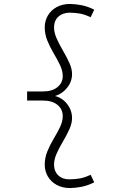

<svg xmlns="http://www.w3.org/2000/svg" viewBox="-20 -731 640 970"><path d="M334 219Q295 219 266 203Q237 187 221.5 160Q206 133 206 101Q206 66 219.5 33Q233 0 251.5 -30.5Q270 -61 283.5 -89.5Q297 -118 297 -144Q297 -179 270.5 -201Q244 -223 197 -223H117V-269H197Q244 -269 270.5 -291Q297 -313 297 -347Q297 -373 283.5 -401.5Q270 -430 251.5 -461Q233 -492 219.5 -525Q206 -558 206 -593Q206 -625 221.5 -652Q237 -679 266 -695Q295 -711 334 -711Q358 -711 390.5 -705Q423 -699 456 -682L438 -644Q406 -659 380.5 -663Q355 -667 330 -667Q295 -666 274 -646Q253 -626 253 -592Q253 -566 266.5 -536Q280 -506 298.5 -474.5Q317 -443 330.5 -413Q344 -383 344 -357Q344 -319 319.5 -288Q295 -257 258 -246Q296 -236 320 -204.5Q344 -173 344 -134Q344 -108 330.5 -78Q317 -48 298.5 -17Q280 14 266.5 44Q253 74 253 100Q253 134 274 154.5Q295 175 330 175Q355 175 380.5 171Q406 167 438 152L456 190Q423 207 390.5 213Q358 219 334 219Z"/></svg>

Font: Red Hat Mono VF Light
Style: Regular
Weight: 300
Monospace: yes
Designer: Pentagram, MCKL
Foundry: Pentagram, MCKL
Version: Version 1.023